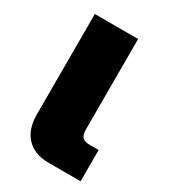

<svg xmlns="http://www.w3.org/2000/svg" viewBox="-140 -605 596 676"><g transform="rotate(30 158.0 -267.5)"><path d="M45 -126V-535H221V-168Q221 -145 230 -136Q239 -127 261 -127H296V0H166Q108 0 76.5 -33.5Q45 -67 45 -126Z"/></g></svg>

Font: Prompt
Style: Bold
Weight: 700
Designer: Katatrad Team
Foundry: CadsonDemak
Version: Version 1.000